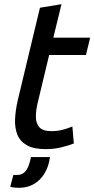

<svg xmlns="http://www.w3.org/2000/svg" viewBox="-20 -701 451 918"><path d="M198 12Q141 12 108.5 -6.5Q76 -25 63 -57.5Q50 -90 52 -132Q54 -174 65 -222L171 -664L274 -681L235 -521H411L391 -438H215L161 -213Q152 -177 151.5 -145Q151 -113 167.5 -93.5Q184 -74 226 -74Q254 -74 277.5 -80Q301 -86 326 -96L333 -15Q305 -4 271 4Q237 12 198 12ZM71 197Q61 197 50 196Q39 195 29 192L44 135Q48 135 51 135.5Q54 136 57 136Q82 136 95.5 124Q109 112 116.5 92Q124 72 128 50H219Q213 95 193 128Q173 161 142 179Q111 197 71 197Z"/></svg>

Font: Ubuntu Sans Medium
Style: Italic
Weight: 500
Italic angle: -13.5°
Designer: Dalton Maag Ltd
Foundry: Dalton Maag Ltd
Version: Version 1.006